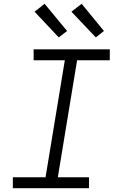

<svg xmlns="http://www.w3.org/2000/svg" viewBox="-20 -996 640 1016"><path d="M48 0V-58H221L323 -677H158V-735H561V-677H388L286 -58H451V0ZM487 -798 358 -934 412 -976 530 -832ZM291 -798 163 -934 216 -976 335 -832Z"/></svg>

Font: Iosevka SS04 Lt Ex Obl
Style: Regular
Weight: 300
Width: 7
Italic angle: -9°
Monospace: yes
Designer: Belleve Invis
Foundry: Belleve Invis
Version: Version 19.0.0; ttfautohint (v1.8.4)